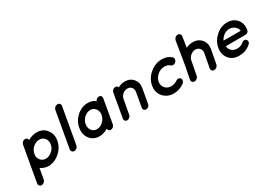

<svg xmlns="http://www.w3.org/2000/svg" viewBox="7 -1628 3822 2744"><g transform="rotate(-30 1918.0 -255.5)"><path d="M454 -500Q556 -500 614 -426Q672 -352 654 -249Q636 -146 551.5 -72Q467 2 366 3Q290 1 238 -40L208 135Q203 158 184 174Q165 190 143 190Q121 190 107.5 174Q94 158 98 135L201 -445Q205 -468 223.5 -484Q242 -500 265 -500Q284 -500 296.5 -488Q309 -476 310 -458Q381 -500 454 -500ZM487 -149Q536 -188 545 -249Q556 -310 523 -350Q489 -391 436 -391Q381 -391 332 -350Q285 -306 276 -249Q263 -191 297 -149Q331 -107 385 -107Q439 -107 487 -149Z M849 -644Q853 -667 872.5 -683Q892 -699 915 -699Q938 -699 951 -683Q964 -667 960 -644L856 -55Q852 -32 833 -15.5Q814 1 791 1Q768 1 754.5 -15.5Q741 -32 745 -55Z M1210 -1Q1110 -1 1054 -75Q998 -151 1017 -250Q1033 -351 1115 -426Q1198 -499 1298 -499Q1370 -499 1423 -457Q1430 -475 1446.5 -487Q1463 -499 1482 -499Q1505 -499 1517 -483.5Q1529 -468 1525 -446L1457 -55Q1452 -32 1434.5 -16.5Q1417 -1 1395 -1Q1375 -1 1363 -13Q1351 -25 1350 -44Q1281 -1 1210 -1ZM1180 -353Q1132 -310 1122 -250Q1112 -190 1144 -148Q1174 -107 1229 -107Q1283 -107 1327 -148Q1374 -189 1385 -250Q1397 -309 1363 -353Q1332 -394 1279 -394Q1228 -394 1180 -353Z M1934 -55 1976 -291Q1983 -334 1958.5 -364Q1934 -394 1891 -394Q1848 -394 1813 -364Q1778 -334 1771 -291L1728 -55Q1725 -33 1706.5 -17Q1688 -1 1666 -1Q1644 -1 1631 -17Q1618 -33 1622 -55L1664 -291L1691 -447Q1696 -469 1714 -484.5Q1732 -500 1754 -500Q1788 -500 1796 -469Q1850 -500 1909 -500Q1996 -500 2046.5 -439Q2097 -378 2081 -291L2039 -55Q2036 -33 2018 -17Q2000 -1 1978 -1Q1956 -1 1943 -16.5Q1930 -32 1934 -55Z M2436 0Q2328 0 2264.5 -74.5Q2201 -149 2220 -255Q2239 -361 2329 -435.5Q2419 -510 2526 -510Q2617 -510 2678 -455Q2693 -441 2692 -418.5Q2691 -396 2674 -378Q2658 -361 2635 -358Q2612 -355 2596 -369Q2561 -401 2507 -401Q2444 -401 2392 -358Q2340 -315 2329 -255Q2318 -195 2355 -151.5Q2392 -108 2455 -108Q2509 -108 2556 -141Q2576 -155 2598 -152Q2620 -149 2630 -131Q2641 -113 2634 -90.5Q2627 -68 2607 -55Q2528 0 2436 0Z M3102 -1Q3079 -1 3065.5 -17Q3052 -33 3056 -56L3099 -283Q3107 -327 3081 -358.5Q3055 -390 3011 -390Q2967 -390 2930 -358.5Q2893 -327 2885 -283L2842 -56Q2837 -33 2818 -17Q2799 -1 2777 -1Q2754 -1 2740.5 -17Q2727 -33 2731 -56L2775 -283L2835 -646Q2839 -669 2858 -685Q2877 -701 2900 -701Q2923 -701 2936.5 -685Q2950 -669 2946 -646L2919 -473Q2972 -501 3031 -501Q3121 -501 3173.5 -437.5Q3226 -374 3210 -283L3167 -56Q3162 -33 3143 -17Q3124 -1 3102 -1Z M3507 0Q3405 -1 3348 -74Q3291 -147 3310 -250Q3329 -353 3412.5 -426.5Q3496 -500 3598 -500Q3697 -500 3753.5 -434.5Q3810 -369 3797 -268Q3797 -264 3796 -263Q3796 -258 3794 -254Q3789 -236 3772 -225Q3755 -214 3735 -214H3416Q3416 -175 3438 -148Q3450 -130 3475 -117.5Q3500 -105 3526 -103Q3597 -97 3645 -141Q3662 -157 3680.5 -157Q3699 -157 3705.5 -152.5Q3712 -148 3717 -143Q3730 -129 3728.5 -110Q3727 -91 3713 -77Q3668 -35 3621 -17.5Q3574 0 3507 0ZM3581 -405Q3523 -402 3482 -369Q3441 -336 3426 -299H3709Q3707 -334 3673.5 -367Q3640 -400 3581 -405Z"/></g></svg>

Font: Quicksand
Style: Bold Italic
Weight: 700
Italic angle: -12°
Designer: Andrew Paglinawan
Foundry: Andrew Paglinawan
Version: 1.002